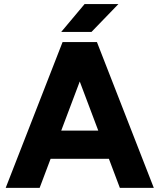

<svg xmlns="http://www.w3.org/2000/svg" viewBox="-20 -911 773 931"><path d="M294.6 -707H450L725.8 0H561.2ZM283.4 -707H438.8L172.2 0H7.6ZM137.6 -277.8H596.8V-141H137.6ZM390.2 -891.3H554.2L423.6 -756.2H276.8Z"/></svg>

Font: 寒蝉端黑体 Light
Style: Regular
Weight: 300
Designer: ChillDuanSans {Warren2060}; 
Source Han Sans {Ryoko NISHIZUKA 西塚涼子 (kana, bopomofo & ideographs); Paul D. Hunt (Latin, G
Foundry: ChillType&Adobe
Version: Version 1.300;Glyphs 3.3 (3306)